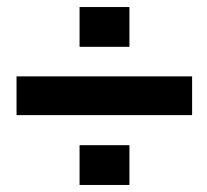

<svg xmlns="http://www.w3.org/2000/svg" viewBox="-20 -609 593 549"><path d="M27.3 -279.8V-390.6H529.3V-279.8ZM207.5 -80.1V-193.8H350.1V-80.1ZM207.5 -475.1V-588.9H350.1V-475.1Z"/></svg>

Font: Roboto Slab LO
Style: Bold
Weight: 700
Designer: Google
Version: Version 2.000